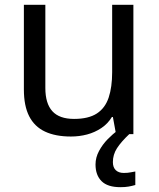

<svg xmlns="http://www.w3.org/2000/svg" viewBox="-20 -556 658 796"><path d="M533 -536V0H461L448 -71H444Q427 -43 400 -25Q373 -7 341 1.5Q309 10 274 10Q210 10 166.5 -10.5Q123 -31 101 -74Q79 -117 79 -185V-536H168V-191Q168 -127 197 -95Q226 -63 287 -63Q347 -63 381.5 -85.5Q416 -108 430.5 -151.5Q445 -195 445 -257V-536ZM448 116Q448 138 460 149.5Q472 161 493 161Q510 161 521.5 158.5Q533 156 541 155V211Q527 215 513 217.5Q499 220 479 220Q426 220 401 195Q376 170 376 126Q376 97 390.5 70Q405 43 426.5 21Q448 -1 468 -15L516 0Q482 32 465 58.5Q448 85 448 116Z"/></svg>

Font: Noto Sans Telugu
Style: Regular
Weight: 400
Designer: Jelle Bosma - Monotype Design Team
Foundry: Monotype Imaging Inc.
Version: Version 2.003